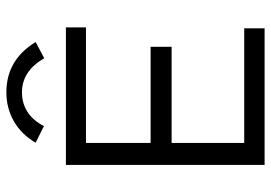

<svg xmlns="http://www.w3.org/2000/svg" viewBox="-144 -707 851 603"><g transform="rotate(-90 281.5 -405.5)"><path d="M65 0V-624H497V-561H134V-358H436V-292H134V-64H494V0ZM187 -693 135 -719Q160 -763 201.5 -787Q243 -811 293 -811Q395 -811 451 -719L400 -692Q360 -762 293 -762Q259 -762 232 -745Q205 -728 187 -693Z"/></g></svg>

Font: Inconsolata SemiExpanded Thin
Style: Regular
Weight: 100
Width: 6
Monospace: yes
Designer: Raph Levien, Cyreal, Brenton Simpson
Foundry: Raph Levien, Cyreal, Google
Version: Version 3.100; ttfautohint (v1.8.4.7-5d5b)